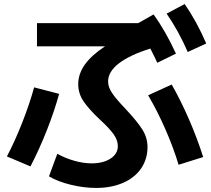

<svg xmlns="http://www.w3.org/2000/svg" viewBox="-20 -858 1040 945"><path d="M221 10 262 -101Q302 -79 346.5 -66.5Q391 -54 431 -54Q488 -54 524 -77.5Q560 -101 560 -139Q560 -169 538 -199Q516 -229 471 -270Q415 -323 390 -361Q365 -399 365 -444Q365 -494 397.5 -540Q430 -586 497 -630H162V-744H660L736 -787Q795 -705 846 -594L754 -549Q747 -566 720 -619Q618 -587 565 -546Q512 -505 512 -457Q512 -429 532 -399.5Q552 -370 597 -323Q656 -260 681 -220Q706 -180 706 -134Q706 -75 674.5 -29Q643 17 585.5 42Q528 67 453 67Q393 67 329 51.5Q265 36 221 10ZM148 -428 271 -396Q248 -312 211 -218Q174 -124 130 -39L14 -88Q54 -164 90 -256Q126 -348 148 -428ZM825 -442Q869 -365 910 -271Q951 -177 980 -85L859 -47Q833 -133 793.5 -223Q754 -313 709 -389ZM889 -838Q948 -753 995 -644L904 -602Q860 -704 800 -791Z"/></svg>

Font: Enso
Style: Bold
Weight: 700
Designer: Coji Morishita
Foundry: UNDERFOREST DESIGN
Version: Version 1.000